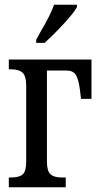

<svg xmlns="http://www.w3.org/2000/svg" viewBox="-20 -786 419 806"><path d="M132 -619 151 -654Q193 -725 207 -766H303V-756Q289 -731 247.5 -686Q206 -641 167 -606H132ZM17 -41H27Q61 -41 75.5 -54Q90 -67 90 -108V-426Q90 -467 74.5 -481Q59 -495 27 -495H17V-536H364V-371H320L316 -406Q310 -453 298.5 -471.5Q287 -490 258 -490H177V-108Q177 -68 192 -54.5Q207 -41 238 -41H256V0H17Z"/></svg>

Font: Noto Serif Cond
Style: Regular
Weight: 400
Width: 3
Designer: Monotype Design Team
Foundry: Monotype Imaging Inc.
Version: Version 1.001